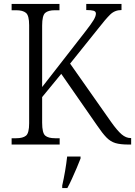

<svg xmlns="http://www.w3.org/2000/svg" viewBox="-20 -734 686 975"><path d="M39 0V-32H62Q96 -32 112 -45Q128 -58 128 -108V-606Q128 -655 112 -668.5Q96 -682 62 -682H39V-714H282V-682H259Q225 -682 209.5 -668.5Q194 -655 194 -604V-292L412 -572Q444 -613 455.5 -632.5Q467 -652 467 -665Q467 -676 455 -679.5Q443 -683 418 -683V-714H597V-683Q563 -683 539.5 -660Q516 -637 478 -588L336 -411L544 -115Q576 -70 598 -51.5Q620 -33 643 -33H646V0H633Q591 0 566 -7.5Q541 -15 520.5 -36Q500 -57 473 -97L291 -359L194 -241V-111Q194 -59 209.5 -45.5Q225 -32 260 -32H283V0ZM296 208Q304 173 310.5 135Q317 97 321 61H389V71Q381 92 369.5 119Q358 146 345.5 173.5Q333 201 322 221H296Z"/></svg>

Font: Noto Serif SemiCondensed Light
Style: Regular
Weight: 300
Width: 4
Designer: Monotype Design Team
Foundry: Monotype Imaging Inc.
Version: Version 2.013